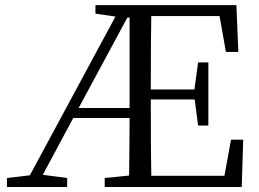

<svg xmlns="http://www.w3.org/2000/svg" viewBox="-20 -749 1036 769"><path d="M490.2 -678.7 294.9 -316.4H499V-678.7ZM905.3 -189.5H954.1L948.2 0H399.4V-36.1L497.1 -45.9Q499 -196.3 499 -276.4H273.4L151.4 -48.8L249 -36.1V0H7.8V-36.1L99.6 -46.9L442.4 -682.6L362.3 -694.3V-728.5H926.8L934.6 -541H884.8L859.4 -684.6H585.9Q584 -589.8 584 -390.6H758.8L773.4 -499H814.5V-246.1H773.4L759.8 -350.6H584Q584 -141.6 585.9 -44.9H878.9Z"/></svg>

Font: GenYoMin JP Regular
Style: Regular
Weight: 400
Version: Version 1.001;PS 1;hotconv 16.6.51;makeotf.lib2.5.65220 DEVE